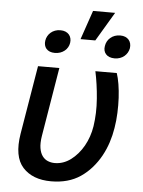

<svg xmlns="http://www.w3.org/2000/svg" viewBox="-58 -884 700 939"><g transform="rotate(5 292.5 -414.0)"><path d="M59.7 -208.8 115.8 -545.5H220.5L164.4 -207.4Q158.7 -171.9 162.6 -147.7Q166.5 -123.6 177.4 -108.7Q188.2 -93.8 204.2 -87.2Q220.2 -80.6 238.3 -80.6Q280.2 -80.6 316.8 -107.6Q334.9 -121.1 350.5 -139.2Q366.1 -157.3 378.4 -179Q390.6 -200.6 399.1 -225.3Q407.7 -250 411.9 -277Q416.5 -308.2 417.8 -342Q419 -375.7 416.2 -412.3Q413.4 -448.9 408.7 -481.5Q404.1 -514.2 397.4 -545.5H502.5Q509.9 -523.4 515.1 -492.4Q520.2 -461.3 522.2 -425.6Q524.1 -389.9 522.5 -351.6Q521 -313.2 514.9 -277Q509.2 -240.8 497.7 -205.4Q486.2 -170.1 468.6 -138.1Q451 -106.2 426.8 -78.5Q402.7 -50.8 371.8 -29.8Q312.9 9.9 228 9.9Q137.1 9.9 89.1 -43Q41.2 -95.9 59.7 -208.8ZM311.4 -695.3 360.4 -838.1H468.8L383.9 -695.3ZM432.9 -671.9Q434.7 -684.3 440.3 -694.8Q446 -705.3 455.3 -713.2Q464.5 -721.2 476.7 -725.7Q489 -730.1 503.6 -730.1Q517.8 -730.1 528.2 -725.7Q538.7 -721.2 545.5 -713.4Q552.2 -705.6 554.9 -695Q557.5 -684.3 555.8 -671.9Q553.6 -660.2 547.6 -649.9Q541.5 -639.6 532.5 -632.1Q523.4 -624.6 511.5 -620.4Q499.6 -616.1 485.4 -616.1Q470.9 -616.1 460 -620.4Q449.2 -624.6 442.5 -632.3Q435.7 -639.9 433.2 -650Q430.8 -660.2 432.9 -671.9ZM140.3 -672.9Q142 -684.7 147.7 -695.1Q153.4 -705.6 162.5 -713.4Q171.5 -721.2 183.6 -725.7Q195.7 -730.1 209.9 -730.1Q224.1 -730.1 234.7 -725.7Q245.4 -721.2 252.1 -713.4Q258.9 -705.6 261.5 -695.1Q264.2 -684.7 262.4 -672.9Q260.7 -661.2 254.8 -650.9Q248.9 -640.6 239.7 -633.2Q230.5 -625.7 218.4 -621.4Q206.3 -617.2 191.8 -617.2Q177.6 -617.2 167.1 -621.4Q156.6 -625.7 150 -633.2Q143.5 -640.6 141 -650.9Q138.5 -661.2 140.3 -672.9Z"/></g></svg>

Font: Inter P Medium
Style: Italic
Weight: 500
Italic angle: 9.39999°
Designer: Rasmus Andersson
Foundry: rsms
Version: Version 3.018;git-588b23468